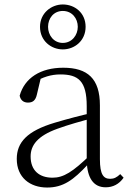

<svg xmlns="http://www.w3.org/2000/svg" viewBox="-20 -825 586 859"><path d="M191 14C263 14 309 -20 373 -89H392L386 -134C305 -55 264 -30 215 -30C156 -30 117 -62 117 -125C117 -175 148 -217 237 -249C286 -267 344 -283 397 -297V-321C343 -309 282 -293 225 -276C101 -239 55 -188 55 -114C55 -31 114 14 191 14ZM453 13C485 13 513 -1 533 -30L518 -46C502 -31 490 -25 473 -25C443 -25 427 -44 427 -113V-354C427 -473 372 -522 263 -522C161 -522 90 -476 68 -397C72 -377 85 -366 105 -366C126 -366 139 -375 145 -402L164 -482L128 -454C171 -481 210 -492 250 -492C330 -492 368 -463 368 -350V-102C371 -30 397 13 453 13ZM261 -633C220 -633 195 -668 195 -705C195 -743 220 -776 261 -776C302 -776 328 -743 328 -705C328 -668 302 -633 261 -633ZM261 -604C314 -604 363 -643 363 -705C363 -768 314 -805 261 -805C209 -805 159 -766 159 -705C159 -642 209 -604 261 -604Z"/></svg>

Font: Source Han Serif TW VF
Style: Regular
Weight: 250
Designer: Ryoko NISHIZUKA 西塚涼子 (kana & ideographs); Frank Grießhammer (Latin, Greek & Cyrillic); Wenlong ZHANG 张文龙 (bopomofo); San
Foundry: Adobe
Version: Version 2.002;hotconv 1.1.0;makeotfexe 2.6.0